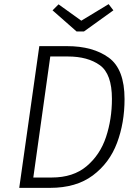

<svg xmlns="http://www.w3.org/2000/svg" viewBox="-20 -908 670 928"><path d="M582 -429Q582 -314 545.5 -217Q509 -120 428.5 -60Q348 0 222 0H73L170 -685H304Q429 -685 505.5 -629.5Q582 -574 582 -429ZM223 -635 141 -50H230Q334 -50 399 -105Q464 -160 492.5 -246Q521 -332 521 -430Q521 -551 462.5 -593Q404 -635 308 -635ZM528 -858 386 -756H350L234 -858L263 -887L373 -808L505 -888Z"/></svg>

Font: FiraGO Light
Style: Italic
Weight: 300
Italic angle: -8°
Designer: bBox Type GmbH
Foundry: bBox Type GmbH
Version: Version 1.001